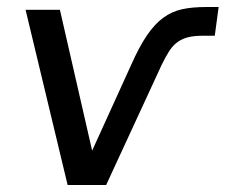

<svg xmlns="http://www.w3.org/2000/svg" viewBox="-20 -528 644 548"><path d="M53 -500H151L243 -98L354 -342Q377 -394 399 -426.5Q421 -459 445.5 -477Q470 -495 499 -501.5Q528 -508 569 -508H604L593 -426H558Q535 -426 518 -422Q501 -418 487.5 -408.5Q474 -399 463.5 -383Q453 -367 441 -342L283 0H173Z"/></svg>

Font: Retni Sans Medium
Style: Italic
Weight: 500
Italic angle: -8°
Designer: Vitaly Kuzmin
Foundry: ParaType Ltd.
Version: Version 1.00;June 10, 2019;FontCreator 11.5.0.2425 64-bit; t